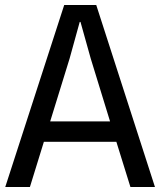

<svg xmlns="http://www.w3.org/2000/svg" viewBox="-20 -747 640 767"><path d="M1 0 236.5 -727H364.5L599 0H501L433 -218.5L486.5 -180.5H125L160 -262H461.5L431.5 -223.5L342.5 -513L301.5 -659.5H298.5L258 -513L99.5 0Z"/></svg>

Font: Spline Sans Mono
Style: Regular
Weight: 400
Monospace: yes
Designer: Eben Sorkin, Mirko Velimirovic
Foundry: Sorkin Type
Version: Version 1.004